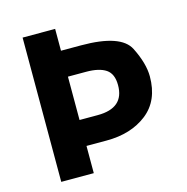

<svg xmlns="http://www.w3.org/2000/svg" viewBox="-98 -745 814 838"><g transform="rotate(-15 308.5 -326.0)"><path d="M306.2 -240.2Q426.3 -240.2 425.8 -344.2Q425.8 -395 395.5 -415.5Q365.2 -436 306.2 -436H224.1V-240.2ZM77.1 -651.9H224.1V-553.2H314.9Q494.6 -553.2 532.2 -478.3Q569.8 -403.3 569.8 -344.7Q569.8 -235.4 497.8 -179.2Q425.8 -123 314.9 -123H224.1V0H77.1Z"/></g></svg>

Font: SourceSansPro-Bold
Style: Bold
Weight: 700
Designer: Paul D. Hunt
Foundry: Adobe Systems Incorporated
Version: Version 1.050;PS Version 1.000;hotconv 1.0.70;makeotf.lib2.5